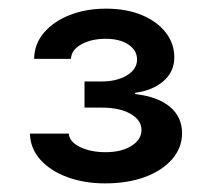

<svg xmlns="http://www.w3.org/2000/svg" viewBox="-20 -861 490 448"><path d="M225.1 -433.1Q177.2 -433.1 137.7 -447.5Q98.1 -461.9 74.5 -488Q50.8 -514.2 49.8 -549.3H140.6Q141.6 -530.3 166.5 -518.1Q191.4 -505.9 226.1 -505.9Q263.2 -505.9 286.6 -520.5Q310.1 -535.2 310.1 -557.6Q310.1 -580.6 284.9 -595.2Q259.8 -609.9 216.8 -609.9H177.2V-670.9H216.8Q252.9 -670.9 276.4 -685.3Q299.8 -699.7 299.8 -722.2Q299.8 -743.7 279.5 -757.1Q259.3 -770.5 226.6 -770.5Q193.4 -770.5 169.9 -757.6Q146.5 -744.6 145.5 -723.6H59.6Q60.1 -758.3 82.5 -784.7Q105 -811 142.8 -825.9Q180.7 -840.8 227.1 -840.8Q275.4 -840.8 311.3 -825.7Q347.2 -810.5 366.9 -784.9Q386.7 -759.3 386.7 -727.1Q386.7 -693.8 361.6 -671.9Q336.4 -649.9 295.4 -644.5V-641.6Q348.6 -635.3 376.7 -611.6Q404.8 -587.9 404.8 -550.3Q404.8 -516.1 381.6 -489.5Q358.4 -462.9 318.1 -448Q277.8 -433.1 225.1 -433.1Z"/></svg>

Font: Inter Cardless
Style: Regular
Weight: 400
Designer: Rasmus Andersson
Foundry: rsms
Version: Version 4.001;git-9221beed3